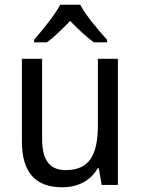

<svg xmlns="http://www.w3.org/2000/svg" viewBox="-20 -786 599 816"><path d="M321 -766H236C213 -722 161 -659 125 -617V-606H179C210 -628 244 -662 278 -697C312 -662 347 -629 379 -606H435V-617C399 -657 344 -721 321 -766ZM481 -536H396V-255C396 -129 361 -63 259 -63C191 -63 159 -106 159 -195V-536H73V-186C73 -56 128 10 245 10C307 10 365 -16 395 -71H400L412 0H481Z"/></svg>

Font: Noto Sans Lao Looped SemiCondensed
Style: Regular
Weight: 400
Width: 4
Designer: Mark Frömberg, Ben Mitchell
Foundry: The Fontpad Ltd
Version: Version 1.003